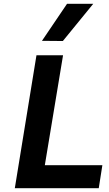

<svg xmlns="http://www.w3.org/2000/svg" viewBox="-20 -991 573 1011"><path d="M519 -121 500 0H58L172 -700H312L216 -121ZM201 -776 333 -971H471L311 -775Z"/></svg>

Font: Be Vietnam
Style: Bold Italic
Weight: 700
Italic angle: -9.66701°
Designer: Gabriel Lam
Foundry: TypeRant
Version: Version 3.000